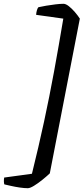

<svg xmlns="http://www.w3.org/2000/svg" viewBox="-76 -820 440 1010"><path d="M70 170Q52 170 28 166.5Q4 163 -18 158Q-40 153 -53 150Q-55 146 -55.5 135.5Q-56 125 -54 114L92 94Q127 -47 155.5 -179Q184 -311 208.5 -444.5Q233 -578 257 -722L114 -742Q115 -756 118.5 -767Q122 -778 126 -782Q143 -786 167 -790Q191 -794 215.5 -797Q240 -800 258 -800Q270 -800 286 -787.5Q302 -775 317.5 -757Q333 -739 344 -722L186 92Q168 109 145.5 127Q123 145 102.5 157.5Q82 170 70 170Z"/></svg>

Font: Texturina 72pt 72pt SemiBold
Style: Italic
Weight: 600
Italic angle: -11°
Designer: Guillermo Torres Carreño
Foundry: Omnibus-Type
Version: Version 1.002; ttfautohint (v1.8.3)